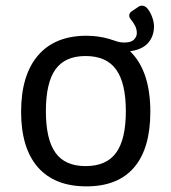

<svg xmlns="http://www.w3.org/2000/svg" viewBox="-20 -656 609 682"><path d="M287 6Q174 6 114.5 -62Q55 -130 55 -259Q55 -389 115 -459Q175 -529 287 -529Q329 -529 367 -518Q384 -513 395 -509Q406 -505 423 -505Q446 -505 456 -515.5Q466 -526 466 -538Q466 -553 459.5 -565Q453 -577 446 -585.5Q439 -594 439 -600Q439 -610 448 -616L472 -632Q477 -636 484 -636Q496 -636 505.5 -623.5Q515 -611 521 -594Q527 -577 527 -562Q527 -528 506.5 -504Q486 -480 442 -474Q514 -404 514 -259Q514 -129 456.5 -61.5Q399 6 287 6ZM284 -66Q358 -66 392.5 -113.5Q427 -161 427 -261Q427 -361 392.5 -409Q358 -457 284 -457Q211 -457 177 -409.5Q143 -362 143 -261Q143 -161 177 -113.5Q211 -66 284 -66Z"/></svg>

Font: Asap
Style: Regular
Weight: 400
Designer: Pablo Cosgaya
Foundry: Omnibus-Type
Version: Version 3.001